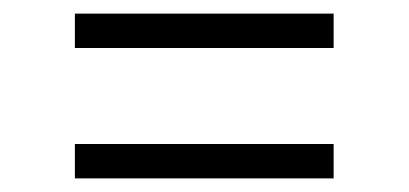

<svg xmlns="http://www.w3.org/2000/svg" viewBox="-20 -521 600 282"><path d="M90 -450.5V-501H470V-450.5ZM90 -259V-309.5H470V-259Z"/></svg>

Font: Encode Sans Expanded Light
Style: Regular
Weight: 300
Width: 7
Designer: Multiple Designers
Foundry: Impallari Type
Version: Version 3.000; ttfautohint (v1.8.3) -l 8 -r 50 -G 200 -x 14 